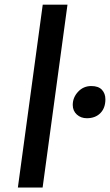

<svg xmlns="http://www.w3.org/2000/svg" viewBox="-20 -820 480 838"><path d="M58 -1.5 166.5 -799.5H274.5L166 -1.5ZM359 -304Q333 -304 315.2 -320.2Q297.5 -336.5 297.5 -362Q297.5 -394.5 320.8 -419.5Q344 -444.5 378.5 -444.5Q409.5 -444.5 424.8 -428.2Q440 -412 440 -386.5Q440 -348.5 418 -326.2Q396 -304 359 -304Z"/></svg>

Font: Koeln Type Sans
Style: Italic
Weight: 400
Italic angle: -7.5°
Designer: Eben Sorkin
Foundry: Eben Sorkin
Version: Version 2.001